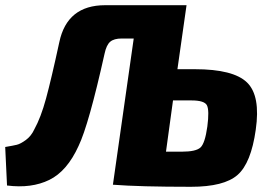

<svg xmlns="http://www.w3.org/2000/svg" viewBox="-30 -710 1040 738"><path d="M652 -444H719Q867 -444 919.5 -393Q972 -342 953 -211Q935 -83 883 -37.5Q831 8 704 8Q506 8 404 0L484 -562H438Q408 -562 393.5 -549.5Q379 -537 372 -504Q311 -230 272 -149Q228 -52 159.5 -18.5Q91 15 -3 3L-10 -145Q20 -150 34.5 -153.5Q49 -157 69.5 -172Q90 -187 102 -213Q127 -258 147 -331.5Q167 -405 198 -548Q228 -690 374 -690H687ZM608 -127H669Q723 -127 740.5 -143Q758 -159 767 -224Q775 -286 765.5 -305Q756 -324 706 -324H635Z"/></svg>

Font: Exo 2.0 Extra Bold
Style: Italic
Weight: 800
Italic angle: -8°
Designer: Natanael Gama
Version: Version 1.001;PS 001.001;hotconv 1.0.70;makeotf.lib2.5.58329